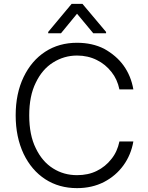

<svg xmlns="http://www.w3.org/2000/svg" viewBox="-20 -960 766 992"><path d="M556 -588Q525 -628 480 -650Q434 -673 378 -673Q311 -673 254 -637Q198 -602 165 -533Q131 -465 131 -364Q131 -262 165 -194Q198 -125 254 -90Q309 -55 378 -55Q436 -55 480 -77Q525 -99 556 -139Q586 -176 597 -229H669Q657 -160 618 -106Q579 -52 518 -20Q456 12 378 12Q285 12 214 -34Q143 -80 102 -165Q61 -252 61 -364Q61 -477 102 -562Q143 -647 214 -693Q285 -739 378 -739Q457 -739 518 -708Q581 -673 618 -622Q657 -568 669 -498H597Q586 -551 556 -588ZM295 -788H229V-795L350 -940H406L528 -795V-788H462L378 -889Z"/></svg>

Font: Sinter Normal
Style: Regular
Weight: 350
Foundry: Adobe & rsms
Version: Version 1.000